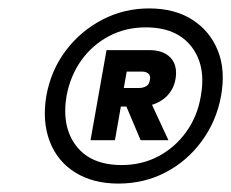

<svg xmlns="http://www.w3.org/2000/svg" viewBox="-20 -732 549 456"><path d="M261 -296Q201 -296 158.5 -322.5Q116 -349 98 -396.5Q80 -444 90 -504Q101 -565 136 -611.5Q171 -658 222.5 -685Q274 -712 334 -712Q395 -712 437 -685Q479 -658 497.5 -611.5Q516 -565 505 -504Q494 -444 459 -396.5Q424 -349 373 -322.5Q322 -296 261 -296ZM314 -399 273 -496H335L380 -399ZM269 -340Q317 -340 356.5 -361Q396 -382 422.5 -419Q449 -456 457 -504Q470 -576 434.5 -621.5Q399 -667 326 -667Q278 -667 238.5 -646Q199 -625 173 -588.5Q147 -552 138 -504Q126 -431 161 -385.5Q196 -340 269 -340ZM195 -399 233 -613H334Q368 -613 385 -595Q402 -577 397 -545Q392 -515 368.5 -497Q345 -479 311 -479H267L253 -399ZM274 -523H310Q320 -523 327.5 -527.5Q335 -532 336 -543Q338 -552 332.5 -557Q327 -562 317 -562H281Z"/></svg>

Font: DM Sans 12pt SemiBold
Style: Italic
Weight: 600
Italic angle: -10°
Version: Version 4.004;gftools[0.9.30]